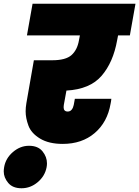

<svg xmlns="http://www.w3.org/2000/svg" viewBox="-54 -760 744 1026"><path d="M572 -545Q551 -427 489 -355Q427 -283 301 -276L287 -199Q286 -193 286 -187Q286 -164 308 -164Q321 -164 329 -174Q337 -184 340 -199L346 -232H541Q540 -220 537 -206Q520 -107 452 -49Q384 9 281 9Q207 9 160 -19.5Q113 -48 98 -88.5Q83 -129 83 -165Q83 -186 87 -209L127 -438H225Q297 -438 328 -465.5Q359 -493 368 -545L373 -571H90L120 -740H670L640 -571H577ZM195 134Q186 181 147.5 213.5Q109 246 61 246Q14 246 -10 217.5Q-34 189 -34 156Q-34 146 -32 134Q-24 86 15 52.5Q54 19 101 19Q149 19 173 48.5Q197 78 197 113Q197 123 195 134Z"/></svg>

Font: Fz Poppins Black
Style: Italic
Weight: 900
Italic angle: -10°
Designer: Ninad Kale (Devanagari), Jonny Pinhorn (Latin)
Foundry: Indian Type Foundry
Version: Vit hóa bi Vntype.Com & FontZin.Com